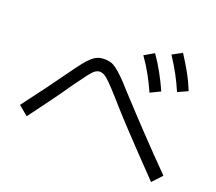

<svg xmlns="http://www.w3.org/2000/svg" viewBox="-127 -965 1254 1116"><g transform="rotate(20 500.0 -407.5)"><path d="M721 -508Q698 -559 672.5 -605.5Q647 -652 613 -700L673 -735Q707 -686 733 -638.5Q759 -591 783 -538ZM870 -566Q848 -618 822.5 -664.5Q797 -711 765 -760L825 -792Q857 -743 883.5 -695.5Q910 -648 932 -594ZM907 -23Q837 -96 775 -160.5Q713 -225 655.5 -287Q598 -349 541 -414Q500 -460 476.5 -483.5Q453 -507 438 -515.5Q423 -524 409 -524Q395 -524 381 -514.5Q367 -505 346 -477.5Q325 -450 286 -396Q250 -343 204.5 -280.5Q159 -218 97 -135L38 -184Q101 -267 148.5 -331.5Q196 -396 233 -448Q267 -496 290.5 -526Q314 -556 333 -572.5Q352 -589 369.5 -595.5Q387 -602 409 -602Q430 -602 447.5 -597Q465 -592 484 -578Q503 -564 529 -538.5Q555 -513 591 -472Q686 -369 775.5 -274.5Q865 -180 962 -82Z"/></g></svg>

Font: M PLUS 1 Thin
Style: Regular
Weight: 400
Version: Version 1.001